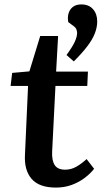

<svg xmlns="http://www.w3.org/2000/svg" viewBox="-20 -835 472 869"><path d="M35 -505 113 -512 162 -672H243L234 -511H378L375 -446H231L216 -149Q214 -109 227.5 -88Q241 -67 275 -67Q302 -67 325.5 -80.5Q349 -94 372 -115L406 -71Q388 -48 361.5 -28.5Q335 -9 303 2.5Q271 14 233 14Q157 14 123 -25.5Q89 -65 93 -135L107 -446H28ZM314 -557 281 -586Q308 -623 318.5 -646Q329 -669 329 -686Q329 -693 326 -701.5Q323 -710 313 -717L289 -735Q285 -755 290 -773.5Q295 -792 309.5 -803.5Q324 -815 348 -815Q382 -815 401 -793.5Q420 -772 420 -738Q420 -712 409.5 -684.5Q399 -657 375.5 -626Q352 -595 314 -557Z"/></svg>

Font: Literata 18pt SemiBold
Style: Italic
Weight: 600
Italic angle: -2°
Designer: Latin by Veronika Burian and Jose Scaglione. Greek by Irene Vlachou. Cyrillic by Vera Evstafieva
Foundry: TypeTogether
Version: Version 3.103;gftools[0.9.29]